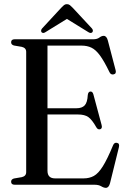

<svg xmlns="http://www.w3.org/2000/svg" viewBox="-20 -889 614 924"><path d="M33.5 -685.5Q33.5 -700 50.5 -700H429Q447.5 -700 458.2 -708.2Q469 -716.5 479 -716.5Q493 -716.5 499 -694L536.5 -551Q541 -534 526.5 -531Q512.5 -528 506 -543.5Q481 -595 461 -622.2Q441 -649.5 420.2 -659.5Q399.5 -669.5 373 -669.5H208.5V-368H347.5Q374.5 -368 387.5 -381.8Q400.5 -395.5 402.5 -432Q404.5 -447.5 414.5 -448.5Q425.5 -449.5 429.5 -434.5L469 -287.5Q473.5 -270.5 462 -267Q450.5 -264 443.5 -276.5Q423 -313 405.2 -325.5Q387.5 -338 356 -338H208.5V-67.5Q208.5 -30.5 245 -30.5H382Q410 -30.5 431.5 -42.2Q453 -54 474.5 -88Q496 -122 524 -189.5Q530 -204.5 543 -201.5Q557 -199 552 -179.5L509.5 -7.5Q503.5 15 489.5 15Q479.5 15 467.2 7.5Q455 0 433.5 0H50.5Q33.5 0 33.5 -14.5Q33.5 -26 47 -30L85 -36.5Q106 -41.5 106 -60.5V-639.5Q106 -658.5 85 -663.5L47 -670Q33.5 -674 33.5 -685.5ZM201.5 -736Q188.5 -726.5 181 -733Q178 -735.5 177.8 -740.8Q177.5 -746 182.5 -752L274.5 -851.5Q282 -859.5 287.8 -864.2Q293.5 -869 302 -869Q310.5 -869 316.5 -864.2Q322.5 -859.5 330 -851.5L422.5 -752Q427.5 -746 427 -740.8Q426.5 -735.5 423.5 -733Q416 -726.5 402.5 -736L302 -798Z"/></svg>

Font: Fraunces 144pt S050
Style: Regular
Weight: 400
Version: Version 1.000; ttfautohint (v1.8.3)